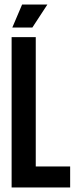

<svg xmlns="http://www.w3.org/2000/svg" viewBox="-20 -823 334 843"><path d="M31 0V-660H137V-92H288V0ZM122 -702H34L77 -803H188Z"/></svg>

Font: Bricolage Grotesque 96pt Condensed Medium
Style: Regular
Weight: 500
Width: 3
Designer: Mathieu Triay
Foundry: Atelier Triay
Version: Version 1.001; ttfautohint (v1.8.4.7-5d5b);gftools[0.9.33.de